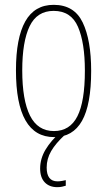

<svg xmlns="http://www.w3.org/2000/svg" viewBox="-20 -557 443 794"><path d="M357 -264Q357 -124 319 -57Q281 10 204 10Q46 10 46 -266Q46 -400 84.5 -468.5Q123 -537 202 -537Q287 -537 322 -464Q357 -391 357 -264ZM72 -266Q72 -143 104 -79Q136 -15 203 -15Q269 -15 300 -76Q331 -137 331 -265Q331 -380 302.5 -446Q274 -512 202 -512Q133 -512 102.5 -448.5Q72 -385 72 -266ZM173 136Q173 193 218 193Q227 193 237.5 191Q248 189 252 188V211Q246 213 237 215Q228 217 217 217Q184 217 165 197Q146 177 146 140Q146 99 168.5 61.5Q191 24 229 -9L249 0Q210 36 191.5 68Q173 100 173 136Z"/></svg>

Font: Noto Sans ExtraCondensed Thin
Style: Regular
Weight: 100
Width: 2
Designer: Monotype Design Team
Foundry: Monotype Imaging Inc.
Version: Version 2.013; ttfautohint (v1.8.4.7-5d5b)